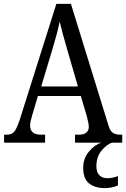

<svg xmlns="http://www.w3.org/2000/svg" viewBox="-20 -734 649 988"><path d="M1 0V-41H16Q40 -41 53 -56Q66 -71 82 -119L270 -714H345L538 -89Q546 -61 560 -51Q574 -41 600 -41H609V0H366V-41H386Q437 -41 437 -83Q437 -92 433.5 -106.5Q430 -121 427 -135L396 -240H175L146 -142Q142 -130 138.5 -114.5Q135 -99 135 -88Q135 -41 190 -41H212V0ZM192 -289H381L327 -475Q314 -520 304 -556.5Q294 -593 287 -623Q281 -593 272 -559Q263 -525 251 -485ZM521 234Q468 234 438 209.5Q408 185 408 130Q408 81 438 45.5Q468 10 502 0H556Q528 10 502 41.5Q476 73 476 121Q476 153 491.5 168Q507 183 533 183Q558 183 587 172V220Q573 227 554 230.5Q535 234 521 234Z"/></svg>

Font: Noto Serif Ethiopic Condensed
Style: Regular
Weight: 400
Width: 3
Designer: Monotype Design Team
Foundry: Monotype Imaging Inc.
Version: Version 2.102; ttfautohint (v1.8.4.7-5d5b)